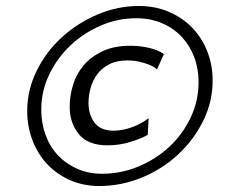

<svg xmlns="http://www.w3.org/2000/svg" viewBox="-20 -674 767 642"><path d="M444 -654Q499 -654 544.5 -634.5Q590 -615 622.5 -581.5Q655 -548 673 -502.5Q691 -457 691 -405Q691 -333 659 -269Q627 -205 574.5 -156.5Q522 -108 453.5 -80Q385 -52 312 -52Q259 -52 214.5 -71.5Q170 -91 138 -125Q106 -159 88.5 -205Q71 -251 71 -303Q71 -373 102.5 -437Q134 -501 186.5 -549Q239 -597 306 -625.5Q373 -654 444 -654ZM436 -613Q374 -613 317 -588.5Q260 -564 215.5 -522Q171 -480 144.5 -424.5Q118 -369 118 -307Q118 -262 132.5 -222.5Q147 -183 174 -154.5Q201 -126 238.5 -109.5Q276 -93 321 -93Q385 -93 443.5 -117.5Q502 -142 546.5 -183.5Q591 -225 617.5 -281Q644 -337 644 -400Q644 -445 629 -484Q614 -523 587 -551.5Q560 -580 521.5 -596.5Q483 -613 436 -613ZM505 -442Q492 -454 463.5 -463Q435 -472 406 -472Q370 -472 345 -459Q320 -446 305 -425.5Q290 -405 283 -380Q276 -355 276 -330Q276 -291 296 -264Q316 -237 360 -237Q389 -237 421 -248.5Q453 -260 477 -279L474 -223Q451 -210 414.5 -199Q378 -188 340 -188Q274 -188 243.5 -225.5Q213 -263 213 -317Q213 -354 224.5 -391Q236 -428 260.5 -456.5Q285 -485 323.5 -503Q362 -521 416 -521Q449 -521 480 -513.5Q511 -506 528 -493Z"/></svg>

Font: Quattrocento Sans
Style: Italic
Weight: 400
Designer: Pablo Impallari
Foundry: Pablo Impallari, Igino Marini, Brenda Gallo
Version: Version 2.000